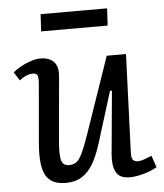

<svg xmlns="http://www.w3.org/2000/svg" viewBox="-52 -754 697 814"><g transform="rotate(-5 296.5 -347.0)"><path d="M16 -472Q31 -485 51.5 -496Q72 -507 94 -514Q116 -521 133 -521Q172 -521 191 -500Q210 -479 206 -438L181 -156Q177 -102 184 -81Q191 -60 216 -60Q235 -60 247.5 -69.5Q260 -79 272.5 -105Q285 -131 302 -180L415 -508H497L481 -91Q480 -69 486 -60Q492 -51 508 -51Q520 -51 535.5 -56.5Q551 -62 567 -69L584 -19Q573 -12 558 -6Q543 0 527 4.5Q511 9 496 11.5Q481 14 469 14Q424 14 409.5 -14Q395 -42 399 -88L424 -358L416 -359L348 -140Q333 -92 313.5 -57.5Q294 -23 265.5 -4.5Q237 14 195 14Q134 14 111 -26.5Q88 -67 96 -162L118 -417Q120 -443 115 -451.5Q110 -460 95 -460Q83 -460 67.5 -453.5Q52 -447 39 -436ZM151 -708H434L430 -635H147Z"/></g></svg>

Font: Literata
Style: Italic
Weight: 400
Italic angle: -2°
Designer: Latin by Veronika Burian and Jose Scaglione. Greek by Irene Vlachou. Cyrillic by Vera Evstafieva
Foundry: TypeTogether
Version: Version 3.103;gftools[0.9.29]